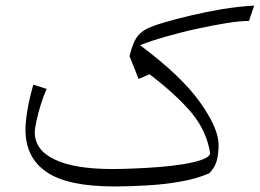

<svg xmlns="http://www.w3.org/2000/svg" viewBox="-20 -661 928 686"><path d="M888.1 -641C852.4 -639 814.8 -634.8 775.2 -628.6C735.7 -621.9 698.1 -614.3 661.9 -605.7C625.2 -597.1 593.3 -588.6 565.7 -580.5C538.6 -572.4 517.1 -564.8 501.9 -556.7C486.7 -548.6 474.8 -537.6 466.7 -524.8C458.6 -511.4 451 -492.4 444.8 -468.1L442.9 -460L475.2 -379L514.3 -395.7C578.1 -347.1 628.1 -301 664.8 -257.6C701 -213.8 722.9 -165.2 731 -112.4C728.1 -103.3 718.1 -96.2 700.5 -90C682.9 -83.8 661 -78.6 634.3 -74.3C607.6 -70 579 -66.7 548.6 -64.3C518.1 -61.9 488.1 -60 459 -59C430 -57.6 403.8 -57.1 381.4 -57.1C290.5 -57.1 221.4 -68.6 174.8 -91.4C127.6 -113.8 104.3 -146.2 104.3 -188.6C104.3 -197.6 106.2 -211 110.5 -229.5C114.3 -248.1 119.5 -267.6 126.2 -288.6C132.4 -309 139.5 -327.6 146.7 -343.3L99 -358.6C90 -326.7 82.9 -296.7 78.1 -268.6C73.3 -240 71 -216.2 71 -197.6C71 -131 96.2 -80.5 146.7 -46.2C196.7 -11.9 277.6 5.2 389 5.2C426.2 5.2 465.2 3.8 506.2 1.4C547.1 -1 587.1 -5.2 625.7 -12.4C664.3 -19 698.1 -29 727.6 -41.9C741.4 -55.7 750.5 -71.4 754.8 -88.1C759 -104.8 761 -123.3 761 -143.8C761 -183.3 738.6 -233.8 694.3 -296.2C650 -358.6 578.6 -426.2 480.5 -499.5C508.1 -510.5 540 -521 575.7 -531C611.4 -541 648.1 -550.5 685.7 -558.6C722.9 -566.7 757.6 -573.3 790.5 -578.6C822.9 -583.8 849 -586.2 869.5 -586.2Z"/></svg>

Font: Pinar Light
Style: Regular
Weight: 300
Designer: Amin Abedi
Version: Version 2.00;September 9, 2021;FontCreator 13.0.0.2683 64-bi